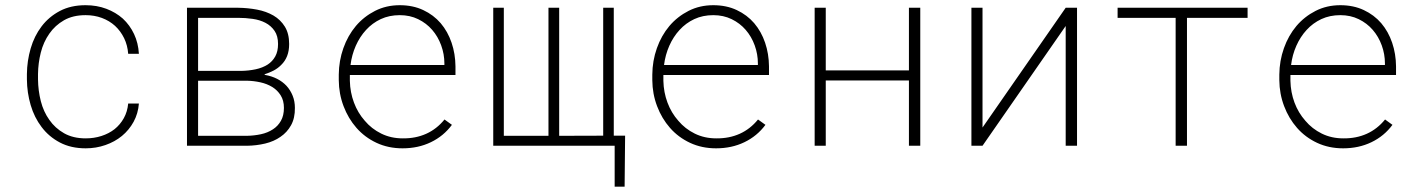

<svg xmlns="http://www.w3.org/2000/svg" viewBox="-20 -558 5441 735"><path d="M308.1 -28.3Q259.8 -28.3 225.3 -47.9Q190.9 -67.4 168.9 -99.1Q146.5 -130.4 136.2 -170.9Q126 -211.4 125.5 -253.9V-274.4Q126 -316.4 136.2 -356.9Q146.5 -397.5 168.9 -429.2Q190.9 -460.9 225.1 -480.5Q259.3 -500 307.6 -500Q341.3 -500 370.1 -489.3Q398.9 -478.5 420.4 -459Q441.9 -439 455.1 -411.9Q468.3 -384.8 470.7 -352.1H511.7Q509.3 -393.6 493.2 -427.7Q477.1 -461.9 450.2 -486.8Q423.3 -510.7 387 -524.4Q350.6 -538.1 307.6 -538.1Q251 -538.1 209 -515.9Q167 -493.7 139.2 -457Q111.3 -420.4 97.4 -372.6Q83.5 -324.7 83 -274.4V-253.9Q83.5 -203.1 97.4 -155.8Q111.3 -108.4 139.2 -71.8Q167 -34.7 209.2 -12.5Q251.5 9.8 308.1 9.8Q347.7 9.8 383.5 -2.7Q419.4 -15.1 446.8 -37.6Q474.1 -60.1 491.5 -91.8Q508.8 -123.5 511.7 -161.6H470.7Q467.8 -130.4 453.9 -105.5Q439.9 -80.6 418.5 -63.5Q396.5 -46.4 368.2 -37.4Q339.8 -28.3 308.1 -28.3Z M695.8 0H925.3Q961.4 -0.5 995.1 -8.5Q1028.8 -16.6 1053.7 -34.2Q1079.1 -51.3 1094.2 -78.6Q1109.4 -106 1108.9 -145Q1108.9 -170.4 1100.3 -191.7Q1091.8 -212.9 1076.7 -229.5Q1061.5 -245.6 1041 -256.1Q1020.5 -266.6 995.6 -271L991.7 -273.4Q1011.2 -279.3 1027.8 -288.1Q1044.4 -296.9 1056.6 -309.6Q1071.3 -323.7 1079.1 -343.5Q1086.9 -363.3 1086.9 -389.6Q1086.9 -429.2 1070.6 -455.8Q1054.2 -482.4 1026.9 -498.5Q999 -514.6 963.9 -521.2Q928.7 -527.8 891.6 -528.3H695.8ZM738.3 -249H925.3Q951.2 -248.5 976.6 -242.9Q1002 -237.3 1022 -225.1Q1042 -212.9 1054.4 -193.1Q1066.9 -173.3 1066.9 -145Q1066.9 -115.7 1055.4 -95.5Q1043.9 -75.2 1024.9 -63Q1004.9 -49.8 979 -44.2Q953.1 -38.6 925.3 -38.1H738.3ZM738.3 -286.6V-489.7H891.6Q919.4 -489.7 947 -485.8Q974.6 -481.9 996.1 -470.7Q1017.6 -459.5 1031 -439.9Q1044.4 -420.4 1044.4 -389.6Q1044.4 -361.3 1033.7 -342Q1022.9 -322.8 1004.9 -311Q984.9 -298.3 958.5 -292.7Q932.1 -287.1 902.8 -286.6Z M1521 9.8Q1581.1 9.8 1629.6 -13.7Q1678.2 -37.1 1710 -80.1L1681.6 -100.6Q1651.9 -64 1611.6 -45.9Q1571.3 -27.8 1522 -28.3Q1476.6 -28.3 1439.5 -46.6Q1402.3 -64.9 1376.5 -95.7Q1349.6 -126 1335 -165.3Q1320.3 -204.6 1319.3 -248.5V-271H1723.6V-304.2Q1723.1 -352.1 1708.7 -394.5Q1694.3 -437 1667 -469.2Q1639.6 -501 1600.1 -519.5Q1560.5 -538.1 1510.3 -538.1Q1458.5 -538.1 1415.8 -516.4Q1373 -494.6 1342.3 -458.5Q1311.5 -421.9 1294.4 -373.5Q1277.3 -325.2 1276.9 -272.5V-251Q1277.3 -198.7 1295.2 -151.6Q1313 -104.5 1344.7 -68.4Q1376.5 -32.2 1421.4 -11.2Q1466.3 9.8 1521 9.8ZM1510.3 -500Q1549.3 -500 1580.8 -484.6Q1612.3 -469.2 1634.3 -443.8Q1656.7 -418 1668.9 -384.3Q1681.2 -350.6 1681.2 -314.9V-309.1H1321.8Q1326.7 -348.1 1342 -382.8Q1357.4 -417.5 1381.3 -443.4Q1405.3 -469.7 1437.7 -484.9Q1470.2 -500 1510.3 -500Z M1908.7 -528.3H1868.2V0H2333V156.7H2371.1L2373 -38.6H2329.6V-528.3H2289.1V-38.6L2120.6 -38.1V-528.3H2079.6V-38.1H1908.7Z M2721.2 9.8Q2781.2 9.8 2829.8 -13.7Q2878.4 -37.1 2910.2 -80.1L2881.8 -100.6Q2852.1 -64 2811.8 -45.9Q2771.5 -27.8 2722.2 -28.3Q2676.8 -28.3 2639.6 -46.6Q2602.5 -64.9 2576.7 -95.7Q2549.8 -126 2535.2 -165.3Q2520.5 -204.6 2519.5 -248.5V-271H2923.8V-304.2Q2923.3 -352.1 2908.9 -394.5Q2894.5 -437 2867.2 -469.2Q2839.8 -501 2800.3 -519.5Q2760.7 -538.1 2710.4 -538.1Q2658.7 -538.1 2616 -516.4Q2573.2 -494.6 2542.5 -458.5Q2511.7 -421.9 2494.6 -373.5Q2477.5 -325.2 2477.1 -272.5V-251Q2477.5 -198.7 2495.4 -151.6Q2513.2 -104.5 2544.9 -68.4Q2576.7 -32.2 2621.6 -11.2Q2666.5 9.8 2721.2 9.8ZM2710.4 -500Q2749.5 -500 2781 -484.6Q2812.5 -469.2 2834.5 -443.8Q2856.9 -418 2869.1 -384.3Q2881.3 -350.6 2881.3 -314.9V-309.1H2522Q2526.9 -348.1 2542.2 -382.8Q2557.6 -417.5 2581.5 -443.4Q2605.5 -469.7 2637.9 -484.9Q2670.4 -500 2710.4 -500Z M3502.9 0V-528.3H3459.5V-288.6H3141.1V-528.3H3098.6V0H3141.1V-250H3459.5V0Z M4059.6 -528.3 3741.2 -69.8V-528.3H3698.7V0H3741.2L4059.6 -458.5V0H4103V-528.3Z M4755.9 -489.7V-528.3H4258.3V-489.7H4480.5V0H4523.9V-489.7Z M5121.6 9.8Q5181.6 9.8 5230.2 -13.7Q5278.8 -37.1 5310.5 -80.1L5282.2 -100.6Q5252.4 -64 5212.2 -45.9Q5171.9 -27.8 5122.6 -28.3Q5077.1 -28.3 5040 -46.6Q5002.9 -64.9 4977.1 -95.7Q4950.2 -126 4935.5 -165.3Q4920.9 -204.6 4919.9 -248.5V-271H5324.2V-304.2Q5323.7 -352.1 5309.3 -394.5Q5294.9 -437 5267.6 -469.2Q5240.2 -501 5200.7 -519.5Q5161.1 -538.1 5110.8 -538.1Q5059.1 -538.1 5016.4 -516.4Q4973.6 -494.6 4942.9 -458.5Q4912.1 -421.9 4895 -373.5Q4877.9 -325.2 4877.4 -272.5V-251Q4877.9 -198.7 4895.8 -151.6Q4913.6 -104.5 4945.3 -68.4Q4977.1 -32.2 5022 -11.2Q5066.9 9.8 5121.6 9.8ZM5110.8 -500Q5149.9 -500 5181.4 -484.6Q5212.9 -469.2 5234.9 -443.8Q5257.3 -418 5269.5 -384.3Q5281.7 -350.6 5281.7 -314.9V-309.1H4922.4Q4927.2 -348.1 4942.6 -382.8Q4958 -417.5 4981.9 -443.4Q5005.9 -469.7 5038.3 -484.9Q5070.8 -500 5110.8 -500Z"/></svg>

Font: Roboto Mono ExtraLight
Style: Regular
Weight: 250
Monospace: yes
Designer: Google
Version: Version 3.000